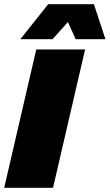

<svg xmlns="http://www.w3.org/2000/svg" viewBox="-28 -896 523 916"><path d="M420 -876 475 -709H333L296 -791L223 -709H69L202 -876ZM378 -660 225 0H-8L145 -660Z"/></svg>

Font: Elaine Sans Black
Style: Italic
Weight: 900
Italic angle: -13°
Designer: Wei Huang
Foundry: Wei Huang
Version: Version 2.001;December 24, 2019;FontCreator 12.0.0.2547 64-b